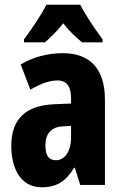

<svg xmlns="http://www.w3.org/2000/svg" viewBox="-20 -837 520 816"><path d="M321 -817H177C160 -781 111 -707 82 -670V-657H171C189 -673 221 -702 249 -738C276 -702 307 -675 329 -657H416V-670C377 -722 344 -773 321 -817ZM247 -611C182 -611 119 -594 68 -563L109 -456C156 -483 191 -495 225 -495C264 -495 282 -468 282 -419V-397L211 -394C92 -389 28 -334 28 -217C28 -127 64 -41 157 -41C223 -41 261 -68 295 -124H298L321 -51H426V-414C426 -547 360 -611 247 -611ZM248 -300 282 -302V-252C282 -194 255 -156 218 -156C188 -156 173 -175 173 -219C173 -269 198 -298 248 -300Z"/></svg>

Font: Noto Sans Tamil UI ExtraCondensed ExtraBold
Style: Regular
Weight: 800
Width: 2
Designer: Jelle Bosma - Monotype Design Team
Foundry: Monotype Imaging Inc.
Version: Version 2.004